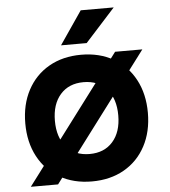

<svg xmlns="http://www.w3.org/2000/svg" viewBox="-58 -911 867 982"><g transform="rotate(-5 375.0 -419.5)"><path d="M60.3 -306.6Q60.3 -403.4 99.6 -477.1Q138.9 -550.8 209.9 -591.3Q280.9 -631.8 374.9 -631.8Q468.9 -631.8 540 -591.3Q611.1 -550.8 650.4 -477.1Q689.7 -403.4 689.7 -306.6Q689.7 -209.7 650.4 -136Q611.1 -62.3 540.1 -21.9Q469.1 18.6 375.1 18.6Q281.1 18.6 210 -21.9Q138.9 -62.3 99.6 -136Q60.3 -209.7 60.3 -306.6ZM537.7 -306.6Q537.7 -391.8 494.2 -441.4Q450.7 -491 375.1 -491Q299.5 -491 255.9 -441.4Q212.3 -391.8 212.3 -306.6Q212.3 -221.3 255.8 -171.8Q299.3 -122.2 374.9 -122.2Q450.5 -122.2 494.1 -171.8Q537.7 -221.3 537.7 -306.6ZM689.7 -631.8 200.2 18.6H60.3L549.8 -631.8ZM393.1 -858.4H562.5L408.8 -688.7H277.2Z"/></g></svg>

Font: Martian Mono Custom sWd Rg
Style: Regular
Weight: 400
Width: 6
Monospace: yes
Designer: Alex Havermale
Foundry: Evil Martians
Version: Version 1.000